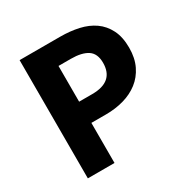

<svg xmlns="http://www.w3.org/2000/svg" viewBox="-150 -785 897 917"><g transform="rotate(-30 298.0 -326.0)"><path d="M77 0V-652H301Q355 -652 402 -641.5Q449 -631 484 -606.5Q519 -582 539.5 -541.5Q560 -501 560 -442Q560 -385 539.5 -343Q519 -301 484 -274Q449 -247 403 -234Q357 -221 305 -221H224V0ZM224 -338H296Q416 -338 416 -442Q416 -493 384 -514Q352 -535 292 -535H224Z"/></g></svg>

Font: TT Toshiba Sans
Style: Bold
Weight: 700
Designer: Paul D. Hunt
Foundry: Toshiba Corporation
Version: Version 2.020;PS 2.000;hotconv 1.0.86;makeotf.lib2.5.63406